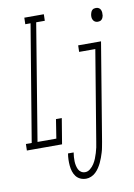

<svg xmlns="http://www.w3.org/2000/svg" viewBox="-135 -799 753 1075"><g transform="rotate(-10 241.0 -261.0)"><path d="M-34 0 -33 -37H0L110 -698H80L81 -735H192L191 -698H142L33 -37H140L157 -145H190L166 0ZM483 -641Q474 -641 467 -645Q460 -649 456 -656.5Q452 -664 451.5 -672.5Q451 -681 453 -690Q454 -695 456.5 -701Q459 -707 463.5 -711.5Q468 -716 473.5 -717.5Q479 -719 485 -719Q494 -719 501 -715Q508 -711 511.5 -703.5Q515 -696 515.5 -687.5Q516 -679 515 -670Q514 -665 511.5 -659Q509 -653 504.5 -648.5Q500 -644 494 -642.5Q488 -641 483 -641ZM266 213Q248 213 233 206Q218 199 208.5 186.5Q199 174 194 158Q189 142 187.5 125Q186 108 186.5 91Q187 74 190 56H222Q220 69 219 81.5Q218 94 218.5 106.5Q219 119 221.5 130.5Q224 142 229 152.5Q234 163 244 169.5Q254 176 267 176Q282 176 295.5 165Q309 154 318 140Q327 126 333 111Q339 96 343.5 81Q348 66 351.5 50.5Q355 35 357 19L442 -493H350L351 -530H481L389 25Q386 40 383.5 54.5Q381 69 376.5 83.5Q372 98 367 112Q362 126 355.5 139.5Q349 153 340.5 166Q332 179 320.5 190Q309 201 294.5 207Q280 213 266 213Z"/></g></svg>

Font: Iosevka Slab XLtObl
Style: Regular
Weight: 200
Italic angle: -9°
Monospace: yes
Designer: Belleve Invis
Foundry: Belleve Invis
Version: Version 11.1.1; ttfautohint (v1.8.3)